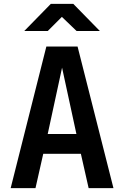

<svg xmlns="http://www.w3.org/2000/svg" viewBox="-20 -970 640 990"><path d="M35 0 219 -730H380L565 0H437L397 -177H203L163 0ZM226 -279H374L300 -621ZM105 -810 242 -950H358L495 -810H375L299 -883L226 -810Z"/></svg>

Font: Tiny
Style: Bold
Weight: 700
Monospace: yes
Designer: Philipp Nurullin, Konstantin Bulenkov
Foundry: JetBrains
Version: Version 2.251; ttfautohint (v1.8.4.7-5d5b)